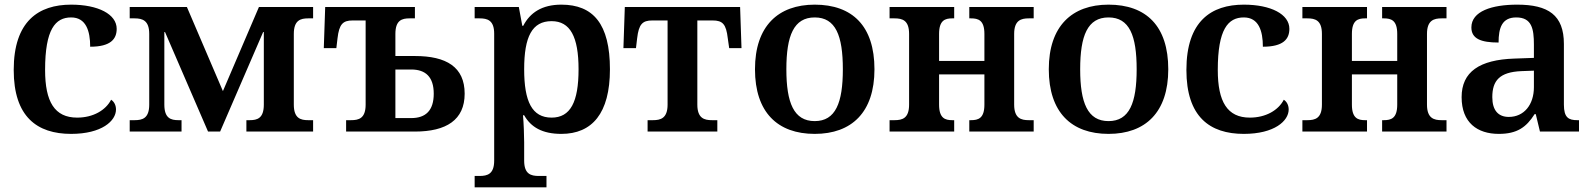

<svg xmlns="http://www.w3.org/2000/svg" viewBox="-20 -566 6851 826"><path d="M286 10C418 10 479 -46 479 -95C479 -112 472 -128 458 -137C435 -92 381 -60 312 -60C215 -60 174 -128 174 -265C174 -440 218 -491 286 -491C350 -491 368 -433 368 -365C456 -365 482 -398 482 -442C482 -505 402 -546 286 -546C146 -546 39 -475 39 -265C39 -64 139 10 286 10Z M538 0H761V-49H748C715 -49 687 -57 687 -116V-428H690L875 0H927L1112 -428H1115V-116C1115 -57 1087 -49 1054 -49H1040V0H1327V-49H1306C1273 -49 1244 -57 1244 -116V-420C1244 -479 1273 -487 1306 -487H1327V-536H1094L939 -174L784 -536H538V-487H559C593 -487 622 -478 622 -420V-116C622 -57 593 -49 559 -49H538Z M1469 0H1765C1900 0 1979 -50 1979 -163C1979 -278 1900 -325 1765 -325H1681V-420C1681 -479 1709 -487 1742 -487H1765V-536H1379L1373 -359H1427L1432 -401C1439 -462 1455 -478 1497 -478H1553V-116C1553 -56 1523 -49 1490 -49H1469ZM1681 -58V-267H1749C1811 -267 1846 -235 1846 -163C1846 -91 1812 -58 1749 -58Z M2022 240H2331V191H2298C2264 191 2235 183 2235 125V46C2235 19 2233 -37 2230 -70H2235C2264 -19 2313 10 2395 10C2527 10 2604 -78 2604 -268C2604 -463 2532 -546 2395 -546C2311 -546 2260 -511 2231 -455H2227L2212 -536H2022V-487H2043C2077 -487 2106 -479 2106 -421V125C2106 183 2077 191 2043 191H2022ZM2353 -60C2269 -60 2235 -129 2235 -268C2235 -408 2269 -475 2353 -475C2433 -475 2469 -408 2469 -268C2469 -127 2434 -60 2353 -60Z M2766 0H3066V-49H3043C3010 -49 2980 -57 2980 -116V-478H3046C3089 -478 3104 -462 3111 -401L3117 -359H3170L3164 -536H2668L2662 -359H2716L2721 -401C2728 -462 2744 -478 2786 -478H2852V-116C2852 -57 2822 -49 2789 -49H2766Z M3485 10C3644 10 3742 -83 3742 -268C3742 -454 3647 -546 3485 -546C3328 -546 3228 -454 3228 -268C3228 -83 3325 10 3485 10ZM3485 -45C3395 -45 3363 -124 3363 -268C3363 -413 3395 -491 3485 -491C3575 -491 3606 -413 3606 -268C3606 -124 3575 -45 3485 -45Z M3807 0H4085V-49H4077C4046 -49 4020 -57 4020 -116V-246H4215V-116C4215 -57 4189 -49 4157 -49H4150V0H4427V-49H4406C4373 -49 4343 -57 4343 -116V-420C4343 -479 4373 -487 4406 -487H4427V-536H4150V-487H4157C4189 -487 4215 -479 4215 -420V-304H4020V-420C4020 -479 4046 -487 4077 -487H4085V-536H3807V-487H3828C3862 -487 3891 -479 3891 -420V-116C3891 -57 3862 -49 3828 -49H3807Z M4749 10C4908 10 5006 -83 5006 -268C5006 -454 4911 -546 4749 -546C4592 -546 4492 -454 4492 -268C4492 -83 4589 10 4749 10ZM4749 -45C4659 -45 4627 -124 4627 -268C4627 -413 4659 -491 4749 -491C4839 -491 4870 -413 4870 -268C4870 -124 4839 -45 4749 -45Z M5331 10C5463 10 5524 -46 5524 -95C5524 -112 5517 -128 5503 -137C5480 -92 5426 -60 5357 -60C5260 -60 5219 -128 5219 -265C5219 -440 5263 -491 5331 -491C5395 -491 5413 -433 5413 -365C5501 -365 5527 -398 5527 -442C5527 -505 5447 -546 5331 -546C5191 -546 5084 -475 5084 -265C5084 -64 5184 10 5331 10Z M5583 0H5861V-49H5853C5822 -49 5796 -57 5796 -116V-246H5991V-116C5991 -57 5965 -49 5933 -49H5926V0H6203V-49H6182C6149 -49 6119 -57 6119 -116V-420C6119 -479 6149 -487 6182 -487H6203V-536H5926V-487H5933C5965 -487 5991 -479 5991 -420V-304H5796V-420C5796 -479 5822 -487 5853 -487H5861V-536H5583V-487H5604C5638 -487 5667 -479 5667 -420V-116C5667 -57 5638 -49 5604 -49H5583Z M6428 10C6506 10 6546 -18 6582 -75H6587L6605 0H6773V-49H6766C6728 -49 6708 -60 6708 -116V-377C6708 -501 6641 -546 6507 -546C6399 -546 6310 -518 6310 -448C6310 -400 6350 -383 6427 -383C6427 -447 6442 -491 6503 -491C6570 -491 6579 -442 6579 -374V-317L6495 -314C6345 -309 6268 -257 6268 -148C6268 -38 6336 10 6428 10ZM6471 -63C6426 -63 6400 -91 6400 -148C6400 -219 6431 -256 6525 -260L6579 -262V-191C6579 -115 6536 -63 6471 -63Z"/></svg>

Font: Noto Serif SemiBold
Style: Regular
Weight: 600
Designer: Monotype Design Team
Foundry: Monotype Imaging Inc.
Version: Version 2.013